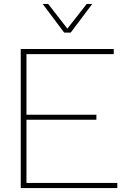

<svg xmlns="http://www.w3.org/2000/svg" viewBox="-20 -952 633 972"><path d="M447 -932 338 -787H305L196 -932H224L321 -807L419 -932ZM85 0V-704H556V-678H114V-371H468V-346H114V-26H574V0Z"/></svg>

Font: Prodigy Sans ExtraLight
Style: Regular
Weight: 200
Designer: Wei Huang
Foundry: Wei Huang
Version: Version 1.003; ttfautohint (v1.8.3)